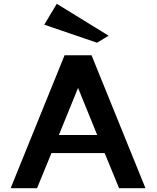

<svg xmlns="http://www.w3.org/2000/svg" viewBox="-20 -991 826 1011"><path d="M36 0 320 -700H462L746 0H607L531 -185H251L175 0ZM290 -280H492L391 -528ZM491 -766 213 -861 279 -971 552 -803Z"/></svg>

Font: Panamera
Style: Bold
Weight: 700
Designer: Bastien Sozeau
Foundry: NBR — Bastien Sozeau
Version: Version 3.002; ttfautohint (v1.8.4.7-5d5b);gftools[0.9.33]